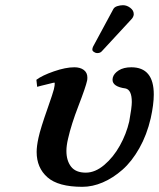

<svg xmlns="http://www.w3.org/2000/svg" viewBox="-20 -702 608 734"><path d="M450.2 -682.1Q464.8 -682.1 478 -672.1Q491.2 -662.1 491.2 -648.9V-645Q489.3 -635.3 481.9 -627.9L369.1 -505.9Q363.3 -499 351.1 -499Q345.7 -499 339.4 -503.2Q333 -507.3 333 -512.2Q333 -518.1 335.9 -523.9L413.1 -667Q417 -674.8 428.2 -678.5Q439.5 -682.1 450.2 -682.1ZM556.2 -250Q541.5 -186.5 512.7 -135.5Q483.9 -84.5 448 -53Q412.1 -21.5 372.8 -4.6Q333.5 12.2 294.9 12.2Q202.6 12.2 161.4 -24.2Q120.1 -60.5 120.1 -121.1Q120.1 -143.1 127 -174.8Q134.3 -209.5 163.1 -291Q182.6 -346.7 186 -360.8Q188 -369.1 188.7 -375Q189.5 -380.9 189.2 -383.5Q189 -386.2 188 -386.2Q185.1 -386.2 168.5 -381.8L136.7 -374L122.1 -370.1L119.1 -397Q141.1 -413.6 186 -429.2Q231 -444.8 264.2 -444.8Q286.6 -444.8 300.3 -434.6Q314 -424.3 314 -405.8Q314 -397.9 313 -394Q308.1 -370.1 279.8 -296.9Q252.4 -226.1 240.2 -171.9Q233.9 -145.5 233.9 -125Q233.9 -87.9 251.7 -64.9Q269.5 -42 308.1 -42Q343.8 -42 378.7 -71.5Q413.6 -101.1 438.2 -145.3Q462.9 -189.5 474.1 -237.8Q483.9 -291.5 483.9 -312Q483.9 -358.4 460 -363.8Q410.2 -370.6 410.2 -397Q410.2 -401.9 411.1 -404.8Q415 -420.9 433.8 -432.9Q452.6 -444.8 481.9 -444.8Q567.9 -444.8 567.9 -340.8Q567.9 -302.7 556.2 -250Z"/></svg>

Font: Linux Libertine G
Style: Bold Italic
Weight: 700
Italic angle: -11.5°
Designer: Philipp H. Poll
Foundry: Philipp H. Poll
Version: Version 4.1.0